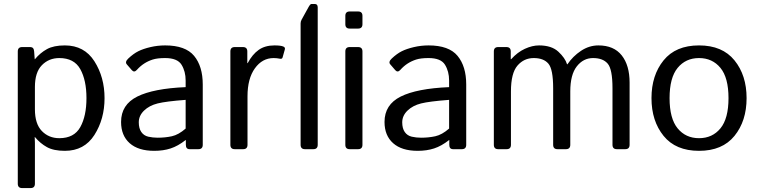

<svg xmlns="http://www.w3.org/2000/svg" viewBox="-20 -749 3810 964"><path d="M91.3 195.3Q69.3 195.3 69.3 173.3V-490.7Q69.3 -512.7 91.3 -512.7H132.3Q149.9 -512.7 151.4 -490.7L154.3 -451.7H155.3Q182.1 -483.9 215.8 -502.4Q249.5 -521 305.7 -521Q403.3 -521 454.1 -441.2Q504.9 -361.3 504.9 -256.3Q504.9 -151.4 454.1 -71.5Q403.3 8.3 305.7 8.3Q249.5 8.3 215.8 -10.3Q182.1 -28.8 155.3 -61H154.3Q155.3 -46.4 155.3 -31.2V173.3Q155.3 195.3 133.3 195.3ZM155.3 -200.2Q155.3 -127 190.2 -91.1Q225.1 -55.2 277.8 -55.2Q352.1 -55.2 383.1 -110.8Q414.1 -166.5 414.1 -256.3Q414.1 -346.2 383.1 -401.9Q352.1 -457.5 277.8 -457.5Q225.1 -457.5 190.2 -421.6Q155.3 -385.7 155.3 -312.5Z M587.9 -136.7Q587.9 -223.6 669.2 -264.2Q750.5 -304.7 912.1 -311.5V-344.7Q912.1 -390.6 891.4 -424.1Q870.6 -457.5 809.1 -457.5Q770 -457.5 746.6 -450Q723.1 -442.4 703.9 -429.9Q684.6 -417.5 667 -397.9Q653.8 -383.3 642.1 -396.5L616.7 -425.8Q606 -438 624 -455.1Q649.9 -479.5 674.3 -491.7Q698.7 -503.9 735.1 -512.5Q771.5 -521 809.1 -521Q911.1 -521 954.6 -468.5Q998 -416 998 -324.7V-22Q998 0 976.1 0H932.1Q913.1 0 913.1 -22V-45.9H912.1Q873.5 -15.6 836.7 -3.7Q799.8 8.3 754.4 8.3Q674.3 8.3 631.1 -30Q587.9 -68.4 587.9 -136.7ZM676.8 -134.8Q676.8 -104.5 689.5 -86.2Q702.1 -67.9 724.6 -62.7Q747.1 -57.6 771.5 -57.6Q809.1 -57.6 842.8 -64.9Q876.5 -72.3 912.1 -103.5V-247.6Q813.5 -240.2 771.5 -229.7Q729.5 -219.2 703.1 -193.6Q676.8 -168 676.8 -134.8Z M1158.7 0Q1136.7 0 1136.7 -22V-490.7Q1136.7 -512.7 1158.7 -512.7H1199.7Q1221.7 -512.7 1221.7 -490.7V-432.1H1223.6Q1247.1 -476.1 1278.8 -498.5Q1310.5 -521 1357.9 -521Q1389.2 -521 1401.9 -515.6Q1413.1 -511.2 1410.2 -501L1398.9 -460.9Q1396.5 -452.1 1386.2 -454.1Q1369.1 -457.5 1354 -457.5Q1296.9 -457.5 1259.8 -406Q1222.7 -354.5 1222.7 -265.6V-22Q1222.7 0 1200.7 0Z M1511.2 0Q1489.3 0 1489.3 -22V-631.3Q1489.3 -641.1 1494.1 -649.9L1528.3 -711.9Q1537.6 -729 1543.5 -729H1560.5Q1575.2 -729 1575.2 -711.9V-22Q1575.2 0 1553.2 0Z M1735.8 0Q1713.9 0 1713.9 -22V-490.7Q1713.9 -512.7 1735.8 -512.7H1777.8Q1799.8 -512.7 1799.8 -490.7V-22Q1799.8 0 1777.8 0ZM1735.8 -605.5Q1713.9 -605.5 1713.9 -627.4V-669.4Q1713.9 -691.4 1735.8 -691.4H1777.8Q1799.8 -691.4 1799.8 -669.4V-627.4Q1799.8 -605.5 1777.8 -605.5Z M1910.6 -136.7Q1910.6 -223.6 1991.9 -264.2Q2073.2 -304.7 2234.9 -311.5V-344.7Q2234.9 -390.6 2214.1 -424.1Q2193.4 -457.5 2131.8 -457.5Q2092.8 -457.5 2069.3 -450Q2045.9 -442.4 2026.6 -429.9Q2007.3 -417.5 1989.7 -397.9Q1976.6 -383.3 1964.8 -396.5L1939.5 -425.8Q1928.7 -438 1946.8 -455.1Q1972.7 -479.5 1997.1 -491.7Q2021.5 -503.9 2057.9 -512.5Q2094.2 -521 2131.8 -521Q2233.9 -521 2277.3 -468.5Q2320.8 -416 2320.8 -324.7V-22Q2320.8 0 2298.8 0H2254.9Q2235.8 0 2235.8 -22V-45.9H2234.9Q2196.3 -15.6 2159.4 -3.7Q2122.6 8.3 2077.1 8.3Q1997.1 8.3 1953.9 -30Q1910.6 -68.4 1910.6 -136.7ZM1999.5 -134.8Q1999.5 -104.5 2012.2 -86.2Q2024.9 -67.9 2047.4 -62.7Q2069.8 -57.6 2094.2 -57.6Q2131.8 -57.6 2165.5 -64.9Q2199.2 -72.3 2234.9 -103.5V-247.6Q2136.2 -240.2 2094.2 -229.7Q2052.2 -219.2 2025.9 -193.6Q1999.5 -168 1999.5 -134.8Z M2481.4 0Q2459.5 0 2459.5 -22V-490.7Q2459.5 -512.7 2481.4 -512.7H2522.5Q2544.4 -512.7 2544.4 -490.7V-451.7H2546.4Q2578.1 -486.8 2615.2 -503.9Q2652.3 -521 2686.5 -521Q2749.5 -521 2783.4 -489.5Q2817.4 -458 2827.1 -426.3H2829.1Q2856 -466.3 2897 -493.7Q2938 -521 2984.4 -521Q3062 -521 3101.6 -470.9Q3141.1 -420.9 3141.1 -334V-22Q3141.1 0 3119.1 0H3077.1Q3055.2 0 3055.2 -22V-305.7Q3055.2 -401.4 3031.2 -429.4Q3007.3 -457.5 2957.5 -457.5Q2908.7 -457.5 2876 -415.8Q2843.3 -374 2843.3 -290V-22Q2843.3 0 2821.3 0H2779.3Q2757.3 0 2757.3 -22V-305.7Q2757.3 -401.4 2733.4 -429.4Q2709.5 -457.5 2659.7 -457.5Q2610.8 -457.5 2578.1 -419.7Q2545.4 -381.8 2545.4 -290V-22Q2545.4 0 2523.4 0Z M3251 -256.3Q3251 -371.1 3311.8 -446Q3372.6 -521 3489.7 -521Q3606.9 -521 3667.7 -446Q3728.5 -371.1 3728.5 -256.3Q3728.5 -141.6 3667.7 -66.7Q3606.9 8.3 3489.7 8.3Q3372.6 8.3 3311.8 -66.7Q3251 -141.6 3251 -256.3ZM3341.8 -256.3Q3341.8 -153.8 3382.3 -104.5Q3422.9 -55.2 3489.7 -55.2Q3556.6 -55.2 3597.2 -104.5Q3637.7 -153.8 3637.7 -256.3Q3637.7 -358.9 3597.2 -408.2Q3556.6 -457.5 3489.7 -457.5Q3422.9 -457.5 3382.3 -408.2Q3341.8 -358.9 3341.8 -256.3Z"/></svg>

Font: Istok
Style: Regular
Weight: 500
Designer: Andrey V. Panov
Foundry: Andrey V. Panov
Version: Version 1.0.3